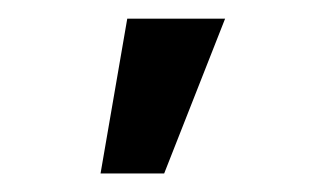

<svg xmlns="http://www.w3.org/2000/svg" viewBox="-20 -795 343 207"><path d="M88.4 -608 117.2 -774.9H222.7L157 -608Z"/></svg>

Font: Inter UI Medium
Style: Regular
Weight: 500
Designer: Rasmus Andersson
Foundry: rsms
Version: 3.2;8d6f07862